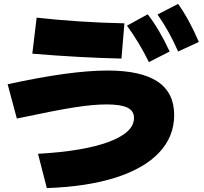

<svg xmlns="http://www.w3.org/2000/svg" viewBox="-20 -875 1040 980"><path d="M664 -273Q664 -309 630.5 -325.5Q597 -342 524 -342Q455 -342 357 -326.5Q259 -311 66 -270L19 -445Q339 -515 529 -515Q700 -515 784.5 -458.5Q869 -402 869 -288Q869 -178 792.5 -96.5Q716 -15 570 31.5Q424 78 219 85L174 -90Q407 -103 535.5 -151Q664 -199 664 -273ZM167 -785Q262 -774 382 -766Q502 -758 615 -756L600 -576Q385 -581 145 -601ZM734 -802Q793 -726 846 -612L740 -558Q691 -658 628 -744ZM889 -855Q945 -777 995 -661L889 -612Q845 -714 784 -801Z"/></svg>

Font: Enso Black
Style: Regular
Weight: 900
Designer: Coji Morishita
Foundry: UNDERFOREST DESIGN
Version: Version 1.000